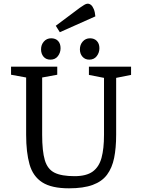

<svg xmlns="http://www.w3.org/2000/svg" viewBox="-20 -1010 772 1043"><path d="M355 13Q260 13 209.5 -19.5Q159 -52 140.5 -117Q122 -182 122 -278V-589L40 -604V-648H291V-604L209 -589V-278Q209 -189 223.5 -140Q238 -91 276 -72Q314 -53 385 -53Q449 -53 483.5 -78Q518 -103 531.5 -152.5Q545 -202 545 -278V-587L463 -603V-648H692V-603L611 -587V-278Q611 -206 600 -152Q589 -98 561.5 -61Q534 -24 483.5 -5.5Q433 13 355 13ZM465 -686Q442 -686 428 -702Q414 -718 414 -742Q414 -767 429.5 -784.5Q445 -802 469 -802Q492 -802 506 -787.5Q520 -773 520 -748Q520 -724 505.5 -705Q491 -686 465 -686ZM254 -686Q230 -686 216.5 -702Q203 -718 203 -742Q203 -767 218.5 -784.5Q234 -802 258 -802Q282 -802 295.5 -787.5Q309 -773 309 -748Q309 -724 294.5 -705Q280 -686 254 -686ZM305 -835 283 -870 414 -968Q427 -977 437.5 -983.5Q448 -990 456 -990Q466 -990 474.5 -983Q483 -976 489.5 -960.5Q496 -945 498 -921Z"/></svg>

Font: Faustina
Style: Regular
Weight: 400
Designer: Alfonso Garcia
Foundry: http://www.omnibus-type.com
Version: Version 1.200